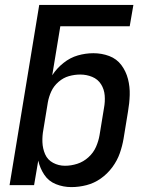

<svg xmlns="http://www.w3.org/2000/svg" viewBox="-20 -755 616 783"><path d="M271 8Q302 8 333 0Q364 -8 391 -27Q418 -46 438 -73Q458 -100 468.5 -130Q479 -160 484 -190L502 -300Q508 -334 509 -367.5Q510 -401 502 -432.5Q494 -464 475 -489.5Q456 -515 425.5 -526.5Q395 -538 361 -538Q329 -538 297.5 -529Q266 -520 238.5 -498Q211 -476 193 -448L226 -648H509L524 -735H140L19 0H119L136 -100Q143 -69 160.5 -42.5Q178 -16 208 -4Q238 8 271 8ZM245 -79Q219 -79 196.5 -91Q174 -103 164 -126Q154 -149 153 -175Q152 -201 157 -227L175 -337Q179 -360 189 -382Q199 -404 218.5 -421Q238 -438 261 -444.5Q284 -451 307 -451Q333 -451 356 -441.5Q379 -432 392 -411.5Q405 -391 407 -365.5Q409 -340 404 -314L386 -204Q382 -180 371.5 -156Q361 -132 340.5 -113.5Q320 -95 295 -87Q270 -79 245 -79Z"/></svg>

Font: Iosevka Sparkle Medium Oblique
Style: Regular
Weight: 500
Italic angle: -9°
Designer: Belleve Invis
Foundry: Belleve Invis
Version: Version 4.5.0; ttfautohint (v1.8.3)